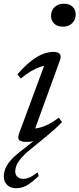

<svg xmlns="http://www.w3.org/2000/svg" viewBox="-55 -738 419 1012"><path d="M214 -653.5Q214 -672 222.2 -686.8Q230.5 -701.5 245.8 -710Q261 -718.5 282 -718.5Q311 -718.5 327.5 -702.5Q344 -686.5 344 -662.5Q344 -644 335.8 -629.2Q327.5 -614.5 312.2 -606Q297 -597.5 276 -597.5Q247 -597.5 230.5 -613.5Q214 -629.5 214 -653.5ZM192.5 -22 95 58Q71.5 77.5 56 96Q40.5 114.5 33 131.5Q25.5 148.5 25.5 165Q25.5 184 36.8 194.2Q48 204.5 68 204.5Q83.5 204.5 99.2 198Q115 191.5 143 170.5L149 189.5Q112 224.5 86.2 239.2Q60.5 254 31 254Q0 254 -17.5 236.5Q-35 219 -35 191Q-35 173.5 -27.5 153Q-20 132.5 -0.8 109.5Q18.5 86.5 53 60L138.5 -8L139.5 0Q124.5 5.5 111.2 7.8Q98 10 86 10Q55.5 10 46 0Q36.5 -10 46 -35.5L184.5 -410L200.5 -392.5Q182.5 -393.5 159 -386Q135.5 -378.5 109 -363Q82.5 -347.5 54.5 -324L36.5 -346Q80 -395 114.2 -420.5Q148.5 -446 176 -455.2Q203.5 -464.5 225.5 -464.5Q250 -464.5 259.8 -453.8Q269.5 -443 260.5 -419L122 -38L110 -61Q129 -59 152.8 -64.8Q176.5 -70.5 202.8 -84Q229 -97.5 255 -118L272 -94.5Q252 -74 231.8 -55.8Q211.5 -37.5 192.5 -22Z"/></svg>

Font: Newsreader
Style: Italic
Weight: 400
Italic angle: -17°
Designer: Hugues Gentile
Foundry: Production Type
Version: Version 1.003